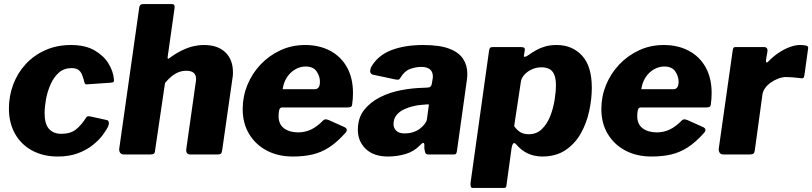

<svg xmlns="http://www.w3.org/2000/svg" viewBox="-20 -762 4006 947"><path d="M330 -540Q400 -540 445.5 -514Q491 -488 515 -449Q539 -410 542 -369Q543 -361 540 -358Q537 -355 525 -354L408 -346Q401 -345 398 -351.5Q395 -358 393 -369Q389 -383 383.5 -396Q378 -409 366.5 -417.5Q355 -426 333 -426Q295 -426 270 -403.5Q245 -381 229.5 -346Q214 -311 207 -273Q200 -235 200 -204Q200 -150 222 -126Q244 -102 282 -102Q327 -102 354 -123Q381 -144 407 -185Q411 -190 424 -188L506 -170Q513 -169 516 -161.5Q519 -154 514 -140Q506 -122 487 -96.5Q468 -71 437.5 -46.5Q407 -22 364 -6Q321 10 266 10Q193 10 138.5 -19.5Q84 -49 54 -102.5Q24 -156 24 -227Q24 -289 45.5 -346Q67 -403 107.5 -446.5Q148 -490 204.5 -515Q261 -540 330 -540Z M592 0Q579 0 573 -8Q567 -16 568 -28L667 -726Q669 -736 674 -739Q679 -742 687 -742H828Q844 -742 841 -722L807 -482Q805 -467 815 -475Q849 -500 878.5 -514Q908 -528 934 -534Q960 -540 986 -540Q1054 -540 1091.5 -504Q1129 -468 1129 -405Q1129 -397 1128.5 -389Q1128 -381 1126 -372L1076 -22Q1074 -8 1069.5 -4Q1065 0 1050 0H920Q895 0 899 -28L946 -360Q947 -364 947 -367Q947 -370 947 -373Q947 -393 935 -403Q923 -413 899 -413Q879 -413 861 -406Q843 -399 826.5 -385.5Q810 -372 794 -353L745 -21Q744 -7 738.5 -3.5Q733 0 717 0Z M1425 10Q1351 10 1295.5 -19.5Q1240 -49 1208.5 -101.5Q1177 -154 1177 -224Q1177 -286 1200 -342.5Q1223 -399 1265 -443.5Q1307 -488 1363 -514Q1419 -540 1485 -540Q1555 -540 1608.5 -511.5Q1662 -483 1691.5 -430Q1721 -377 1721 -303Q1721 -289 1720 -275Q1719 -261 1717 -247Q1716 -238 1711 -235Q1706 -232 1693 -232H1371Q1360 -232 1357 -218.5Q1354 -205 1354 -190Q1354 -149 1381 -129Q1408 -109 1451 -109Q1484 -109 1514 -123Q1544 -137 1575 -169Q1581 -174 1587 -173.5Q1593 -173 1601 -170L1677 -136Q1700 -126 1684 -107Q1642 -60 1603 -35Q1564 -10 1521 0Q1478 10 1425 10ZM1534 -322Q1544 -322 1551 -330.5Q1558 -339 1558 -359Q1558 -386 1541.5 -410Q1525 -434 1487 -434Q1461 -434 1436.5 -420Q1412 -406 1395.5 -381Q1379 -356 1374 -322Z M2050 -44Q2022 -15 1980.5 -2.5Q1939 10 1894 10Q1823 10 1784 -27.5Q1745 -65 1745 -122Q1745 -180 1775.5 -219Q1806 -258 1854.5 -282.5Q1903 -307 1959.5 -317.5Q2016 -328 2068 -329L2088 -330Q2107 -330 2110 -349L2113 -368Q2114 -373 2114.5 -376.5Q2115 -380 2115 -384Q2115 -408 2100.5 -420Q2086 -432 2058 -432Q2030 -432 2002 -421.5Q1974 -411 1954 -377Q1951 -371 1946.5 -369.5Q1942 -368 1931 -370L1818 -394Q1811 -396 1807 -404Q1803 -412 1811 -432Q1844 -489 1910 -514.5Q1976 -540 2067 -540Q2148 -540 2195.5 -522Q2243 -504 2264 -472Q2285 -440 2285 -398Q2285 -391 2284.5 -384Q2284 -377 2283 -369L2234 -19Q2232 -6 2229 -3Q2226 0 2213 0H2093Q2081 0 2078 -8Q2075 -16 2073 -29V-48Q2072 -68 2050 -44ZM2094 -235Q2096 -244 2095 -246Q2094 -248 2085 -247L2061 -245Q2043 -244 2019 -238.5Q1995 -233 1972.5 -222.5Q1950 -212 1935.5 -194Q1921 -176 1921 -150Q1921 -130 1934.5 -117Q1948 -104 1975 -104Q2000 -104 2020 -111Q2040 -118 2052 -128Q2065 -138 2075 -151Q2085 -164 2086 -176Z M2311 165Q2304 165 2302 157.5Q2300 150 2301 139L2392 -511Q2394 -523 2397.5 -526.5Q2401 -530 2416 -530H2546Q2559 -530 2564.5 -527Q2570 -524 2568 -512L2564 -487Q2563 -481 2569.5 -482Q2576 -483 2583 -488Q2604 -503 2624.5 -514.5Q2645 -526 2669.5 -533Q2694 -540 2726 -540Q2802 -540 2850.5 -488Q2899 -436 2899 -329Q2899 -274 2886 -214Q2873 -154 2844.5 -103.5Q2816 -53 2769 -21.5Q2722 10 2655 10Q2616 10 2583.5 -5Q2551 -20 2526 -50Q2516 -61 2510.5 -53Q2505 -45 2503 -30L2478 152Q2477 161 2474 163Q2471 165 2463 165H2311ZM2588 -100Q2627 -100 2653 -125.5Q2679 -151 2694 -189.5Q2709 -228 2715.5 -269Q2722 -310 2722 -342Q2722 -376 2713 -395.5Q2704 -415 2688 -422.5Q2672 -430 2650 -430Q2625 -430 2602.5 -419.5Q2580 -409 2565.5 -392.5Q2551 -376 2549 -358L2516 -140Q2530 -120 2546.5 -110Q2563 -100 2588 -100Z M3194 10Q3120 10 3064.5 -19.5Q3009 -49 2977.5 -101.5Q2946 -154 2946 -224Q2946 -286 2969 -342.5Q2992 -399 3034 -443.5Q3076 -488 3132 -514Q3188 -540 3254 -540Q3324 -540 3377.5 -511.5Q3431 -483 3460.5 -430Q3490 -377 3490 -303Q3490 -289 3489 -275Q3488 -261 3486 -247Q3485 -238 3480 -235Q3475 -232 3462 -232H3140Q3129 -232 3126 -218.5Q3123 -205 3123 -190Q3123 -149 3150 -129Q3177 -109 3220 -109Q3253 -109 3283 -123Q3313 -137 3344 -169Q3350 -174 3356 -173.5Q3362 -173 3370 -170L3446 -136Q3469 -126 3453 -107Q3411 -60 3372 -35Q3333 -10 3290 0Q3247 10 3194 10ZM3303 -322Q3313 -322 3320 -330.5Q3327 -339 3327 -359Q3327 -386 3310.5 -410Q3294 -434 3256 -434Q3230 -434 3205.5 -420Q3181 -406 3164.5 -381Q3148 -356 3143 -322Z M3549 0Q3536 0 3530 -8Q3524 -16 3525 -28L3594 -514Q3596 -524 3598.5 -527Q3601 -530 3610 -530H3750Q3757 -530 3762 -524.5Q3767 -519 3765 -506L3758 -466Q3757 -455 3761 -454Q3765 -453 3771 -460Q3793 -483 3820.5 -501.5Q3848 -520 3875.5 -530Q3903 -540 3925 -540Q3945 -540 3956.5 -537Q3968 -534 3966 -524L3948 -394Q3946 -381 3943 -378Q3940 -375 3934 -376Q3911 -379 3890 -380.5Q3869 -382 3857 -382Q3839 -382 3819 -374.5Q3799 -367 3782 -355Q3765 -343 3754.5 -328.5Q3744 -314 3741 -299L3703 -21Q3701 -7 3695 -3.5Q3689 0 3674 0H3549Z"/></svg>

Font: Libre Franklin Thin ExtraBold
Style: Italic
Weight: 800
Italic angle: -8°
Version: Version 2.000